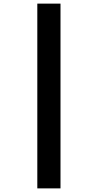

<svg xmlns="http://www.w3.org/2000/svg" viewBox="-20 -830 540 1060"><path d="M186 210V-810H314V210Z"/></svg>

Font: M PLUS 1 Code
Style: Regular
Weight: 400
Designer: Coji Morishita
Foundry: UNDERFOREST DESIGN
Version: Version 1.005